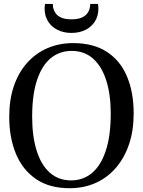

<svg xmlns="http://www.w3.org/2000/svg" viewBox="-20 -978 751 1009"><path d="M349 11Q242 12 170.8 -36Q99.5 -84 64 -169Q28.5 -254 28.5 -364.5Q28.5 -454.5 53 -526Q77.5 -597.5 122.8 -648Q168 -698.5 229.5 -725Q291 -751.5 364.5 -751.5Q470.5 -751.5 541.2 -705.8Q612 -660 647.2 -576.5Q682.5 -493 682.5 -381Q682.5 -292 658 -219.8Q633.5 -147.5 589 -96Q544.5 -44.5 483.5 -17Q422.5 10.5 349 11ZM354 -30Q417 -30 463.8 -69.2Q510.5 -108.5 536.2 -186.8Q562 -265 562 -381Q562 -481 538.5 -555Q515 -629 469.2 -669.8Q423.5 -710.5 356.5 -710.5Q293.5 -710.5 247 -672.5Q200.5 -634.5 174.8 -557.8Q149 -481 149 -365Q149 -262 172.5 -186.8Q196 -111.5 241.5 -70.8Q287 -30 354 -30ZM355.5 -805Q315 -805 283.2 -820.5Q251.5 -836 233 -864.8Q214.5 -893.5 214.5 -933Q214.5 -939.5 215 -945.2Q215.5 -951 216.5 -957.5H257.5Q257.5 -954 258 -949.5Q258.5 -945 259 -940Q262.5 -922 273 -907.5Q283.5 -893 303.8 -884.8Q324 -876.5 355.5 -876.5Q387.5 -876.5 407.5 -884.8Q427.5 -893 438.5 -907.5Q449.5 -922 452.5 -940Q453.5 -945 453.8 -949.5Q454 -954 454 -957.5H495Q496 -951 496.5 -945.2Q497 -939.5 497 -933Q497 -893.5 478.5 -864.8Q460 -836 428.2 -820.5Q396.5 -805 355.5 -805Z"/></svg>

Font: Merriweather 72pt
Style: Regular
Weight: 400
Version: Version 2.100